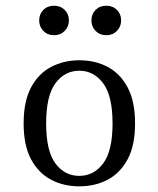

<svg xmlns="http://www.w3.org/2000/svg" viewBox="-20 -636 550 667"><path d="M255.6 11.3Q200.8 11.3 157.3 -11.7Q113.7 -34.7 87.9 -82.7Q62.1 -130.6 62.1 -207.3Q62.1 -283.9 87.9 -332.3Q113.7 -380.6 157.7 -403.6Q201.6 -426.6 255.6 -426.6Q310.5 -426.6 354 -403.6Q397.6 -380.6 423.4 -332.3Q449.2 -283.9 449.2 -207.3Q449.2 -130.6 423.4 -82.7Q397.6 -34.7 354 -11.7Q310.5 11.3 255.6 11.3ZM255.6 -25Q305.6 -25 338.3 -68.1Q371 -111.3 371 -207.3Q371 -303.2 338.3 -346.8Q305.6 -390.3 255.6 -390.3Q204.8 -390.3 172.6 -346.8Q140.3 -303.2 140.3 -207.3Q140.3 -111.3 172.6 -68.1Q204.8 -25 255.6 -25ZM349.2 -513.7Q326.6 -513.7 312.1 -528.6Q297.6 -543.5 297.6 -565.3Q297.6 -587.1 312.1 -601.6Q326.6 -616.1 349.2 -616.1Q371.8 -616.1 386.3 -601.6Q400.8 -587.1 400.8 -565.3Q400.8 -543.5 386.3 -528.6Q371.8 -513.7 349.2 -513.7ZM167.7 -513.7Q145.2 -513.7 130.6 -528.6Q116.1 -543.5 116.1 -565.3Q116.1 -587.1 130.6 -601.6Q145.2 -616.1 167.7 -616.1Q190.3 -616.1 204.8 -601.6Q219.4 -587.1 219.4 -565.3Q219.4 -543.5 204.8 -528.6Q190.3 -513.7 167.7 -513.7Z"/></svg>

Font: Playfair 9pt Light
Style: Regular
Weight: 300
Designer: Claus Eggers Sørensen
Foundry: Claus Eggers Sørensen
Version: Version 2.001;gftools[0.9.30]